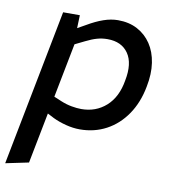

<svg xmlns="http://www.w3.org/2000/svg" viewBox="-98 -583 785 871"><g transform="rotate(10 295.0 -147.0)"><path d="M290 7Q259 7 226 -1.5Q193 -10 166 -23L108 -53L137 -125L187 -104Q211 -94 236 -89.5Q261 -85 281 -85Q348 -85 395 -127Q442 -169 455 -247Q471 -328 440 -373Q409 -418 344 -418Q319 -418 296 -411.5Q273 -405 245 -391L194 -366L188 -437L236 -464Q275 -487 309.5 -499Q344 -511 376 -511Q427 -511 465.5 -490.5Q504 -470 528.5 -433.5Q553 -397 560.5 -347Q568 -297 556 -237Q542 -162 504.5 -107Q467 -52 412 -22.5Q357 7 290 7ZM-16 217 124 -503H201L198 -417L206 -400L90 195Z"/></g></svg>

Font: REM
Style: Italic
Weight: 400
Italic angle: -11°
Designer: Octavio Pardo
Foundry: Ashler Design
Version: Version 1.005;gftools[0.9.28]